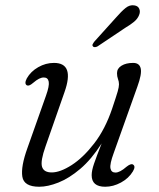

<svg xmlns="http://www.w3.org/2000/svg" viewBox="-20 -702 606 731"><path d="M485.5 -76Q498 -69.5 486 -49.5Q470 -23 440.5 -7Q411 9 380.5 9Q329 9 329 -35Q329 -52.5 338 -78.8Q347 -105 367 -156Q328 -95 285.5 -59Q243 -23 202.5 -7Q162 9 129.5 9Q71 9 65 -29.5Q59 -68 84.5 -138.5L155 -337.5Q168.5 -375 165.5 -391Q162.5 -407 147 -407Q138 -407 128.5 -402.2Q119 -397.5 105.5 -386Q90.5 -373 82.5 -377Q71.5 -383 82 -403.5Q97 -430 125.5 -446.2Q154 -462.5 185.5 -462.5Q265 -462.5 225.5 -351L153.5 -145Q133.5 -89 140 -67.2Q146.5 -45.5 177 -45.5Q209 -45.5 252.8 -73.5Q296.5 -101.5 338.5 -155.8Q380.5 -210 407 -288.5Q423 -336 428 -353.5Q433 -371 433 -381Q433 -391.5 429.2 -401.2Q425.5 -411 425.5 -423.5Q425.5 -441.5 442.8 -452Q460 -462.5 487 -462.5Q511 -462.5 515.8 -441.2Q520.5 -420 503 -372L413 -119.5Q397.5 -77.5 400.5 -61.2Q403.5 -45 419.5 -45Q436.5 -45 461.5 -67Q478 -80 485.5 -76ZM422 -635.5Q442 -658.5 458 -671.5Q474 -684.5 491.5 -681.5Q505.5 -679.5 510.2 -668.5Q515 -657.5 509.5 -644.5Q504 -630.5 490.5 -619.2Q477 -608 457.5 -596.5L351.5 -525.5Q347 -523 341.8 -522.5Q336.5 -522 334 -525.5Q330.5 -529 333 -534Q335.5 -539 339.5 -544Z"/></svg>

Font: Fraunces 9pt Soft Light
Style: Italic
Weight: 300
Italic angle: -16°
Version: Version 1.000;[0bf87f6ff]